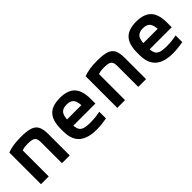

<svg xmlns="http://www.w3.org/2000/svg" viewBox="132 -1328 2135 2135"><g transform="rotate(-45 1200.0 -260.0)"><path d="M74 -498Q120 -515 171.5 -522.5Q223 -530 289 -530Q381 -530 432 -513Q483 -496 504.5 -454.5Q526 -413 526 -340V0H404V-333Q404 -368 393.5 -387.5Q383 -407 358 -415Q333 -423 289 -423Q264 -423 243.5 -420.5Q223 -418 199 -410.5Q175 -403 139 -389L196 -466V0H74Z M943 10Q802 10 733 -51.5Q664 -113 664 -240V-280Q664 -409 721 -469.5Q778 -530 900 -530Q1022 -530 1079 -469.5Q1136 -409 1136 -280V-206H733V-304H1045L1014 -272V-275Q1014 -357 988.5 -391Q963 -425 901 -425Q839 -425 813 -391Q787 -357 787 -275V-245Q787 -184 800 -152Q813 -120 848 -107.5Q883 -95 947 -95Q982 -95 1017 -98Q1052 -101 1102 -111V-6Q1065 1 1023.5 5.5Q982 10 943 10Z M1274 -498Q1320 -515 1371.5 -522.5Q1423 -530 1489 -530Q1581 -530 1632 -513Q1683 -496 1704.5 -454.5Q1726 -413 1726 -340V0H1604V-333Q1604 -368 1593.5 -387.5Q1583 -407 1558 -415Q1533 -423 1489 -423Q1464 -423 1443.5 -420.5Q1423 -418 1399 -410.5Q1375 -403 1339 -389L1396 -466V0H1274Z M2143 10Q2002 10 1933 -51.5Q1864 -113 1864 -240V-280Q1864 -409 1921 -469.5Q1978 -530 2100 -530Q2222 -530 2279 -469.5Q2336 -409 2336 -280V-206H1933V-304H2245L2214 -272V-275Q2214 -357 2188.5 -391Q2163 -425 2101 -425Q2039 -425 2013 -391Q1987 -357 1987 -275V-245Q1987 -184 2000 -152Q2013 -120 2048 -107.5Q2083 -95 2147 -95Q2182 -95 2217 -98Q2252 -101 2302 -111V-6Q2265 1 2223.5 5.5Q2182 10 2143 10Z"/></g></svg>

Font: M PLUS Code Latin Expanded SemiBold
Style: Regular
Weight: 600
Width: 7
Designer: Coji Morishita
Foundry: UNDERFOREST DESIGN
Version: Version 1.002; ttfautohint (v1.8.3)